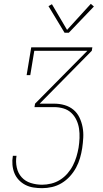

<svg xmlns="http://www.w3.org/2000/svg" viewBox="-20 -982 540 1002"><path d="M200 0Q177 0 154.5 -3.5Q132 -7 112.5 -17Q93 -27 78 -43Q63 -59 55 -79Q47 -99 45 -122Q43 -145 47 -168Q47 -168 47 -168.5Q47 -169 47 -169H67Q66 -169 66 -168.5Q66 -168 66 -168Q61 -138 67.5 -108Q74 -78 93 -57Q112 -36 140.5 -27Q169 -18 200 -18Q223 -18 247.5 -24Q272 -30 293.5 -43.5Q315 -57 332 -76.5Q349 -96 360.5 -118.5Q372 -141 379 -164.5Q386 -188 390 -211Q394 -236 395 -261.5Q396 -287 392.5 -310.5Q389 -334 379 -355.5Q369 -377 352 -393Q335 -409 311.5 -416Q288 -423 263 -423H160L163 -441L436 -717H159L138 -590H119L143 -735H462L459 -717L187 -441H263Q291 -441 317 -433.5Q343 -426 363 -409.5Q383 -393 394.5 -369Q406 -345 411 -318.5Q416 -292 414.5 -264Q413 -236 409 -209Q405 -183 397.5 -157Q390 -131 377 -107Q364 -83 345 -62Q326 -41 302 -26.5Q278 -12 251.5 -6Q225 0 200 0ZM339 -811H317L233 -950L251 -960L330 -826L454 -962L470 -948Z"/></svg>

Font: Iosevka Slab Thin
Style: Italic
Weight: 100
Italic angle: -9°
Monospace: yes
Designer: Belleve Invis
Foundry: Belleve Invis
Version: Version 11.1.1; ttfautohint (v1.8.3)